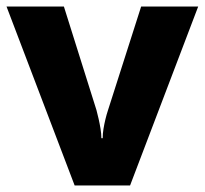

<svg xmlns="http://www.w3.org/2000/svg" viewBox="-20 -569 628 589"><path d="M209 0 0 -549H176L276 -231Q279 -220 282.5 -204.5Q286 -189 288.5 -173.5Q291 -158 291 -145H295Q295 -159 297.5 -174Q300 -189 303.5 -203.5Q307 -218 311 -230L413 -549H588L379 0Z"/></svg>

Font: Noto Sans Cham ExtraBold
Style: Regular
Weight: 800
Version: Version 2.002